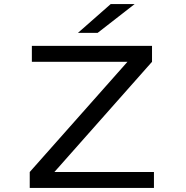

<svg xmlns="http://www.w3.org/2000/svg" viewBox="-20 -926 915 946"><path d="M126.5 0V-78.5L608 -621.5H137V-700H729V-621.5L248 -78.5H738.5V0ZM461 -764H364L525.5 -906H643.5Z"/></svg>

Font: Trispace SemiExpanded
Style: Regular
Weight: 400
Width: 6
Designer: Tyler Finck
Foundry: Etcetera Type Company
Version: Version 1.210; ttfautohint (v1.8.3)